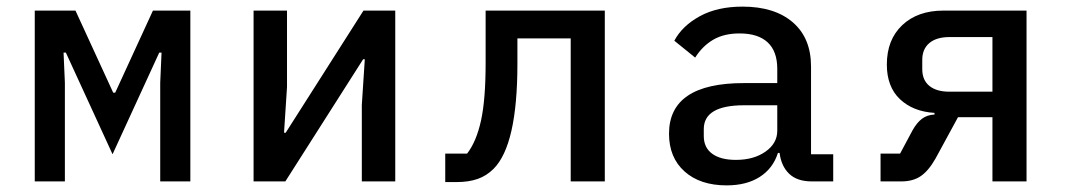

<svg xmlns="http://www.w3.org/2000/svg" viewBox="-20 -548 3240 580"><path d="M85 -516H208L322 -268H328L442 -516H555V0H464V-298L468 -389H461L320 -82L179 -389H172L176 -298V0H85Z M746 -516H847V-285L838 -147H843L1078 -516H1174V0H1073V-231L1082 -369H1077L842 0H746Z M1325 -84H1391Q1419 -120 1433 -183.5Q1447 -247 1447 -358V-516H1807V0H1704V-432H1543V-355Q1543 -110 1471 -38Q1450 -17 1423 -7.5Q1396 2 1359 2H1325Z M2335 -86H2330Q2315 -39 2275 -13.5Q2235 12 2175 12Q2095 12 2048 -30Q2001 -72 2001 -144Q2001 -297 2227 -297H2328V-340Q2328 -393 2299 -420Q2270 -447 2214 -447Q2167 -447 2134.5 -428Q2102 -409 2080 -374L2017 -425Q2041 -470 2094 -499Q2147 -528 2223 -528Q2320 -528 2375 -480.5Q2430 -433 2430 -347V-82H2497V0H2432Q2388 0 2364 -23Q2340 -46 2335 -86ZM2203 -65Q2257 -65 2292.5 -90Q2328 -115 2328 -153V-230H2228Q2106 -230 2106 -158V-137Q2106 -102 2131.5 -83.5Q2157 -65 2203 -65Z M2640 -84H2699L2737 -155Q2750 -178 2765.5 -189.5Q2781 -201 2803 -202V-207Q2738 -211 2698.5 -248.5Q2659 -286 2659 -353Q2659 -428 2705.5 -472Q2752 -516 2830 -516H3081V0H2978V-194H2874L2806 -69Q2785 -32 2761.5 -16Q2738 0 2703 0H2640ZM2848 -271H2978V-436H2848Q2809 -436 2787.5 -418Q2766 -400 2766 -367V-339Q2766 -306 2787.5 -288.5Q2809 -271 2848 -271Z"/></svg>

Font: Writer Medium
Style: Regular
Weight: 500
Monospace: yes
Designer: Mike Abbink, Paul van der Laan, Pieter van Rosmalen
Foundry: Bold Monday
Version: Version 2.001 2020